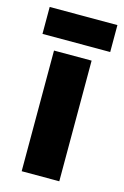

<svg xmlns="http://www.w3.org/2000/svg" viewBox="-121 -640 444 686"><g transform="rotate(15 101.0 -296.5)"><path d="M30.8 0H169.9V-446.3H30.8ZM226.1 -592.8H-24.4V-493.2H226.1Z"/></g></svg>

Font: Roboto Flex Super Cond Bold
Style: Regular
Weight: 700
Width: 3
Designer: Berlow after Robertson
Foundry: Google
Version: Version 3.000